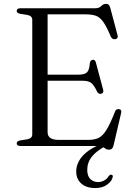

<svg xmlns="http://www.w3.org/2000/svg" viewBox="-20 -742 673 976"><path d="M65 -687Q65 -700 83.5 -700H464Q484 -700 494.5 -711.2Q505 -722.5 519.5 -722.5Q535 -722.5 540.5 -702.5L577.5 -563Q582.5 -547 567.5 -543Q550.5 -539.5 543 -556.5Q522 -606.5 505.2 -630.2Q488.5 -654 468.2 -661.5Q448 -669 415.5 -669H222V-362.5H379.5Q410 -362.5 422 -374Q434 -385.5 436.5 -419.5Q438.5 -436 450.5 -438Q463.5 -440.5 467.5 -423.5L504.5 -285.5Q508.5 -269.5 495 -265.5Q481.5 -262 474 -275.5Q457.5 -310.5 442.8 -321Q428 -331.5 400.5 -331.5H222V-70Q222 -31 277.5 -31H430.5Q461 -31 481.8 -41.2Q502.5 -51.5 521.5 -82.2Q540.5 -113 565 -175.5Q570.5 -188.5 583.5 -187.5Q600.5 -186 595.5 -166.5L557 -2Q552 19 534.5 19Q521.5 19 510.2 9.5Q499 0 480.5 0H83.5Q65 0 65 -13Q65 -24.5 81.5 -28L119 -34Q144 -38.5 144 -59V-641Q144 -661.5 119 -666L81.5 -672Q65 -675.5 65 -687ZM507 -15 516 1Q469.5 25.5 446.5 54.8Q423.5 84 423.5 122Q423.5 152.5 439.2 168Q455 183.5 478.5 183.5Q494.5 183.5 509.5 175.5Q524.5 167.5 532.5 153Q539.5 145 546 146Q556 147.5 552.5 160Q547.5 180 524 197Q500.5 214 464 214Q419.5 214 393.5 191.2Q367.5 168.5 367.5 130Q367.5 86 401.5 49Q435.5 12 507 -15Z"/></svg>

Font: Fraunces 9pt S000 Light
Style: Regular
Weight: 300
Version: Version 1.000; ttfautohint (v1.8.3)